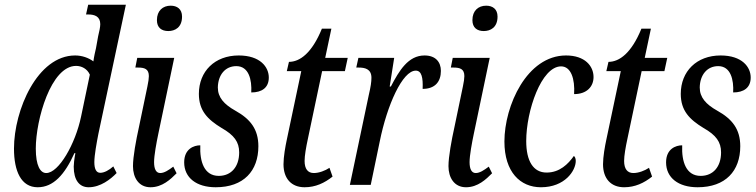

<svg xmlns="http://www.w3.org/2000/svg" viewBox="-20 -780 3189 810"><path d="M139 10C205 10 253 -43 294 -134H298C293 -108 291 -86 291 -77C291 -20 315 10 354 10C404 10 447 -24 472 -50L458 -78C440 -62 420 -51 403 -51C386 -51 378 -67 378 -96C378 -125 388 -179 395 -215L511 -760H352L343 -719H352C379 -719 403 -711 403 -678C403 -666 399 -648 394 -627L385 -577C382 -565 376 -538 374 -521C354 -536 326 -546 297 -546C138 -546 39 -316 39 -153C39 -58 69 10 139 10ZM175 -50C150 -50 131 -81 131 -153C131 -275 195 -502 301 -502C324 -502 348 -490 359 -465L322 -288C298 -173 228 -50 175 -50Z M690 -649C718 -649 748 -664 748 -710C748 -742 727 -756 700 -756C667 -756 642 -735 642 -695C642 -663 662 -649 690 -649ZM615 10C665 10 700 -24 725 -49L711 -77C691 -62 673 -50 656 -50C639 -50 630 -66 630 -96C630 -124 640 -178 648 -216L715 -536H559L551 -495H562C590 -495 608 -489 608 -459C608 -449 606 -435 602 -416L566 -243C554 -189 541 -119 541 -79C541 -31 565 10 615 10Z M890 10C1008 10 1070 -59 1070 -163C1070 -235 1036 -278 973 -313C925 -340 899 -369 899 -411C900 -464 930 -501 977 -501C1030 -501 1043 -443 1040 -390C1085 -390 1114 -410 1114 -453C1114 -497 1078 -546 987 -546C886 -546 819 -479 819 -384C819 -313 856 -276 915 -240C968 -210 989 -181 989 -137C989 -76 955 -38 903 -38C842 -38 822 -97 825 -167C798 -167 757 -152 757 -95C757 -30 809 10 890 10Z M1265 10C1311 10 1349 -8 1383 -35L1370 -72C1352 -60 1326 -50 1304 -50C1279 -50 1265 -67 1265 -101C1265 -123 1271 -158 1279 -195L1339 -480H1435L1447 -536H1352L1378 -659H1338C1296 -556 1245 -519 1199 -519L1190 -480H1251L1190 -191C1184 -163 1176 -119 1176 -87C1176 -27 1209 10 1265 10Z M1536 -380 1456 0H1544L1582 -183C1613 -337 1678 -482 1734 -482C1759 -482 1765 -452 1763 -405C1816 -405 1840 -436 1840 -481C1840 -518 1818 -546 1771 -546C1702 -546 1664 -482 1629 -415H1624L1643 -536H1492L1483 -495H1493C1518 -495 1547 -490 1547 -452C1547 -435 1544 -414 1536 -380Z M2021 -649C2049 -649 2079 -664 2079 -710C2079 -742 2058 -756 2031 -756C1998 -756 1973 -735 1973 -695C1973 -663 1993 -649 2021 -649ZM1946 10C1996 10 2031 -24 2056 -49L2042 -77C2022 -62 2004 -50 1987 -50C1970 -50 1961 -66 1961 -96C1961 -124 1971 -178 1979 -216L2046 -536H1890L1882 -495H1893C1921 -495 1939 -489 1939 -459C1939 -449 1937 -435 1933 -416L1897 -243C1885 -189 1872 -119 1872 -79C1872 -31 1896 10 1946 10Z M2262 10C2363 10 2409 -60 2409 -101C2409 -110 2406 -119 2401 -122C2377 -88 2341 -52 2286 -52C2230 -52 2200 -100 2200 -185C2200 -313 2264 -500 2347 -500C2389 -500 2406 -447 2402 -383C2456 -383 2484 -415 2484 -455C2484 -501 2448 -546 2368 -546C2203 -546 2108 -334 2108 -183C2108 -54 2175 10 2262 10Z M2613 10C2659 10 2697 -8 2731 -35L2718 -72C2700 -60 2674 -50 2652 -50C2627 -50 2613 -67 2613 -101C2613 -123 2619 -158 2627 -195L2687 -480H2783L2795 -536H2700L2726 -659H2686C2644 -556 2593 -519 2547 -519L2538 -480H2599L2538 -191C2532 -163 2524 -119 2524 -87C2524 -27 2557 10 2613 10Z M2923 10C3041 10 3103 -59 3103 -163C3103 -235 3069 -278 3006 -313C2958 -340 2932 -369 2932 -411C2933 -464 2963 -501 3010 -501C3063 -501 3076 -443 3073 -390C3118 -390 3147 -410 3147 -453C3147 -497 3111 -546 3020 -546C2919 -546 2852 -479 2852 -384C2852 -313 2889 -276 2948 -240C3001 -210 3022 -181 3022 -137C3022 -76 2988 -38 2936 -38C2875 -38 2855 -97 2858 -167C2831 -167 2790 -152 2790 -95C2790 -30 2842 10 2923 10Z"/></svg>

Font: Noto Serif ExtraCondensed
Style: Italic
Weight: 400
Width: 2
Italic angle: -12°
Designer: Monotype Design Team
Foundry: Monotype Imaging Inc.
Version: Version 2.014